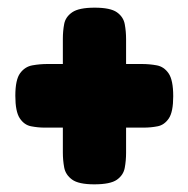

<svg xmlns="http://www.w3.org/2000/svg" viewBox="-20 -505 491 501"><path d="M226 -24Q185 -24 168 -36.5Q151 -49 147.5 -68Q144 -87 144 -107V-404Q144 -424 147.5 -442.5Q151 -461 168.5 -473Q186 -485 227 -485Q268 -485 285 -473Q302 -461 305.5 -442Q309 -423 309 -403V-106Q309 -86 305.5 -67Q302 -48 285 -36Q268 -24 226 -24ZM96 -172Q79 -172 61 -175.5Q43 -179 31.5 -196.5Q20 -214 20 -255Q20 -297 32.5 -314Q45 -331 64.5 -334.5Q84 -338 104 -338H350Q370 -338 389 -334.5Q408 -331 420 -313.5Q432 -296 432 -254Q432 -213 420.5 -196Q409 -179 391.5 -175.5Q374 -172 355 -172Z"/></svg>

Font: Fredoka SemiCondensed
Style: Bold
Weight: 700
Width: 4
Designer: Ben Nathan
Foundry: Milena B. Brandão, Ben Nathan
Version: Version 2.001